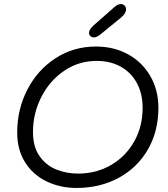

<svg xmlns="http://www.w3.org/2000/svg" viewBox="-20 -937 832 949"><path d="M65 -282Q65 -397 115.5 -494.5Q166 -592 255 -649.5Q344 -707 454 -707Q544 -707 614 -668Q684 -629 723.5 -560Q763 -491 763 -404Q763 -289 711.5 -199Q660 -109 567.5 -58.5Q475 -8 358 -8Q278 -8 211 -40Q144 -72 104.5 -134Q65 -196 65 -282ZM685 -404Q685 -473 657 -525.5Q629 -578 577.5 -607Q526 -636 458 -636Q369 -636 297 -587Q225 -538 184 -457Q143 -376 143 -285Q143 -212 175 -166Q207 -120 257.5 -99.5Q308 -79 366 -79Q456 -79 529 -121.5Q602 -164 643.5 -238Q685 -312 685 -404ZM420 -775Q420 -783 426 -792.5Q432 -802 442 -811L534 -892Q549 -906 558.5 -911.5Q568 -917 577 -917Q588 -917 595.5 -909.5Q603 -902 603 -891Q603 -870 578 -850L479 -769Q459 -752 444 -752Q434 -752 427 -758.5Q420 -765 420 -775Z"/></svg>

Font: Mali
Style: Italic
Weight: 400
Italic angle: -10°
Version: Version 1.000; ttfautohint (v1.6)